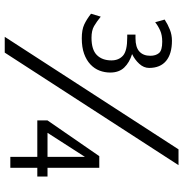

<svg xmlns="http://www.w3.org/2000/svg" viewBox="-2 -728 755 790"><g transform="rotate(90 375.0 -333.5)"><path d="M61 -634Q81 -647 102.5 -655.5Q124 -664 148 -664Q202 -664 231 -640Q260 -616 260 -570Q260 -548 243 -529.5Q226 -511 203 -500Q238 -489 258.5 -467.5Q279 -446 279 -410Q279 -387 271 -366Q263 -345 245.5 -328.5Q228 -312 201.5 -302.5Q175 -293 138 -293Q103 -293 81.5 -303Q60 -313 37 -331L49 -371Q70 -354 88 -343.5Q106 -333 136 -333Q185 -333 207 -355Q229 -377 229 -415Q229 -445 209.5 -462.5Q190 -480 135 -480H123V-514H138Q175 -514 192.5 -530Q210 -546 210 -575Q210 -597 199 -610.5Q188 -624 152 -624Q125 -624 106 -615.5Q87 -607 72 -595ZM707 -110H671V1H626V-110H476V-152L623 -365H671V-152H707ZM626 -152V-306L527 -152ZM197 24H132L595 -691H660Z"/></g></svg>

Font: Quattrocento Sans
Style: Regular
Weight: 400
Designer: Pablo Impallari
Foundry: Pablo Impallari, Igino Marini, Brenda Gallo
Version: Version 2.000